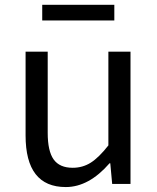

<svg xmlns="http://www.w3.org/2000/svg" viewBox="-20 -755 646 788"><path d="M250 12.7Q85 12.7 85 -199.2V-543H175.8V-210Q175.8 -134.8 200.2 -100.6Q224.6 -66.4 278.3 -66.4Q319.3 -66.4 352.5 -87.4Q385.7 -108.4 424.8 -158.2V-543H515.6V0H440.4L432.6 -85H429.7Q344.7 12.7 250 12.7ZM153.3 -670.9V-735.4H449.2V-670.9Z"/></svg>

Font: Nasu
Style: Regular
Weight: 400
Designer: Ryoko NISHIZUKA (kana &amp; ideographs); Paul D. Hunt (Latin, Greek &amp; Cyrillic); Wenlong ZHANG (bopomofo); Sandoll C
Version: Version 2014.1215